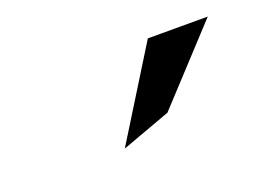

<svg xmlns="http://www.w3.org/2000/svg" viewBox="-42 -828 402 301"><g transform="rotate(-20 159.5 -677.0)"><path d="M126 -602 208 -632 319 -752H219Z"/></g></svg>

Font: Charger Sport
Style: ExtObl
Weight: 400
Designer: Jasper
Foundry: Cannot Into Space Fonts
Version: Version 1.1